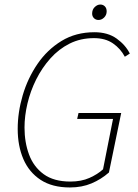

<svg xmlns="http://www.w3.org/2000/svg" viewBox="-20 -814 610 846"><path d="M288 12Q210 12 159 -21.5Q108 -55 83 -113Q58 -171 58 -246Q58 -319 80 -394Q102 -469 145 -532Q188 -595 251 -633.5Q314 -672 396 -672Q455 -672 494 -644Q533 -616 552 -578L530 -564Q511 -600 477.5 -623Q444 -646 394 -646Q335 -646 287 -622Q239 -598 202 -556.5Q165 -515 139.5 -464Q114 -413 101 -358Q88 -303 88 -252Q88 -187 108 -133Q128 -79 172.5 -46.5Q217 -14 290 -14Q338 -14 374 -30Q410 -46 434 -68L478 -290H320L326 -316H514L460 -54Q426 -24 383.5 -6Q341 12 288 12ZM414 -726Q402 -726 394 -734Q386 -742 386 -754Q386 -772 397.5 -783Q409 -794 422 -794Q434 -794 442 -786Q450 -778 450 -764Q450 -748 439 -737Q428 -726 414 -726Z"/></svg>

Font: Source Sans 3 ExtraLight ExtraLight
Style: Italic
Weight: 250
Italic angle: -11°
Version: Version 3.052;hotconv 1.1.0;makeotfexe 2.6.0